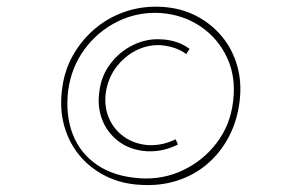

<svg xmlns="http://www.w3.org/2000/svg" viewBox="-20 -650 836 561"><path d="M500 -228Q481 -218 458.5 -212.5Q436 -207 410 -208Q362 -211 328.5 -235.5Q295 -260 279.5 -298Q264 -336 270 -380Q275 -427 302 -463Q329 -499 369 -518.5Q409 -538 452 -535Q475 -534 496 -527Q517 -520 534 -507L524 -492Q508 -504 489.5 -510Q471 -516 450 -518Q413 -520 378.5 -503Q344 -486 319.5 -453.5Q295 -421 289 -378Q284 -338 298.5 -304.5Q313 -271 343 -250Q373 -229 413 -226Q435 -225 455 -229.5Q475 -234 493 -243ZM389 -110Q334 -113 289 -135.5Q244 -158 213 -195Q182 -232 168 -281Q154 -330 161 -386Q167 -442 193 -488Q219 -534 258.5 -567Q298 -600 347.5 -616.5Q397 -633 452 -630Q507 -627 551.5 -604.5Q596 -582 627.5 -544.5Q659 -507 673 -458Q687 -409 680 -353Q673 -297 649 -251Q625 -205 587 -172Q549 -139 498.5 -122.5Q448 -106 389 -110ZM390 -129Q457 -125 515.5 -153Q574 -181 613.5 -233Q653 -285 661 -353Q670 -424 644 -480.5Q618 -537 567 -572Q516 -607 449 -612Q383 -616 324.5 -587.5Q266 -559 227 -506Q188 -453 179 -384Q171 -314 192.5 -258Q214 -202 264 -168Q314 -134 390 -129Z"/></svg>

Font: Josefin Sans Thin Thin
Style: Italic
Weight: 250
Italic angle: -7°
Version: Version 2.000